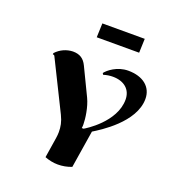

<svg xmlns="http://www.w3.org/2000/svg" viewBox="-104 -606 617 690"><g transform="rotate(20 204.5 -260.5)"><path d="M331.1 -472.7 333 -526.4H170.9L168.9 -472.7ZM143.3 -4.9C158.9 1.2 176 4.9 193.6 4.9C211.2 4.9 228.5 1.7 245.8 -4.9L268.6 -148.2C294.9 -164.3 409.2 -234.1 409.2 -324C409.2 -369.4 374 -398.7 316.9 -398.7C274.4 -398.7 242.4 -372.1 233.2 -359.4L236.8 -353.8C248.8 -357.7 261 -359.4 272.2 -359.4C316.2 -359.4 343 -335.2 343 -297.4C343 -211.2 243.2 -151.1 236.8 -147.7H230C231 -154.1 231 -156.5 231 -162.4C231 -183.6 225.1 -226.8 210.7 -256.8L160.2 -361.6C149.2 -384.5 133.3 -395.5 106.4 -395.5C82.8 -394.8 59.6 -385 42.2 -366.2L41.5 -361.3C44.7 -361.3 47.6 -360.1 48.8 -357.4L143.1 -167C154.5 -143.8 157.5 -125.7 157.5 -105.5C157.5 -98.4 156.7 -90.6 155.5 -82.3Z"/></g></svg>

Font: RisaltypS01
Style: Medium
Weight: 500
Italic angle: -9°
Designer: gluk
Foundry: gluk
Version: Version 0.24